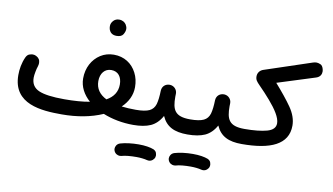

<svg xmlns="http://www.w3.org/2000/svg" viewBox="-90 -903 2393 1380"><g transform="rotate(10 1106.5 -213.0)"><path d="M31.7 -176.8C31.7 35.6 240.2 47.9 387.2 47.9C500 47.9 599.6 29.3 685.5 -8.3C751.5 18.6 827.6 33.2 906.2 33.2H906.7C921.9 33.2 935.1 27.8 945.8 17.1C956.5 5.9 961.9 -6.8 961.9 -22C961.9 -52.7 937.5 -77.1 906.7 -77.1H906.2C868.2 -77.1 833.5 -79.1 802.7 -83C847.2 -125.5 873 -176.8 873 -235.8C873 -273.9 865.2 -308.6 849.1 -339.4C817.4 -401.4 758.8 -439.9 684.1 -439.9C647.9 -439.9 615.7 -430.7 586.9 -412.6C529.8 -376 494.6 -311.5 494.6 -233.9C494.6 -173.3 523.9 -119.6 572.3 -76.7C519.5 -66.9 457.5 -62.5 387.2 -62.5C299.8 -62.5 237.8 -70.8 200.2 -87.4C162.6 -104 143.6 -133.8 143.6 -176.8C143.6 -189 145.5 -204.1 148.9 -221.2C152.3 -238.3 155.3 -251.5 158.7 -259.8C162.1 -270 163.6 -279.3 163.6 -287.6C163.6 -309.1 153.3 -324.7 133.3 -334.5C125.5 -338.4 117.2 -340.3 108.9 -340.3C103 -340.3 94.7 -338.9 84.5 -335.4C74.2 -332 65.4 -323.2 59.1 -309.6C39.1 -266.1 31.7 -219.2 31.7 -176.8ZM605.5 -233.9C605.5 -290 636.7 -328.1 684.1 -328.1C734.9 -328.1 762.2 -291 762.2 -235.8C762.2 -181.6 734.9 -141.6 685.5 -114.3C634.3 -139.6 605.5 -178.7 605.5 -233.9ZM618.7 -637.2C618.7 -627.9 620.1 -619.1 623 -610.8C630.4 -592.8 645 -576.2 677.7 -576.2C701.7 -576.2 717.8 -583.5 726.1 -597.7C734.4 -611.8 738.3 -624.5 738.3 -636.7C738.3 -647 734.9 -657.2 728.5 -668C718.8 -683.1 702.1 -694.8 677.2 -694.8C660.2 -694.8 646 -689 635.3 -677.2C624 -665 618.7 -651.9 618.7 -637.2Z M851.1 -22C851.1 -6.8 856.4 5.9 867.7 17.1C878.9 27.8 891.6 33.2 906.7 33.2C958 33.2 1000 25.9 1033.2 11.2C1065.9 -3.9 1093.3 -30.3 1114.3 -68.8C1147 5.4 1207 33.2 1302.2 33.2H1302.7C1317.9 33.2 1331.1 27.8 1341.8 17.1C1352.5 5.9 1357.9 -6.8 1357.9 -22C1357.9 -52.7 1333.5 -77.1 1302.7 -77.1H1302.2C1189.5 -77.1 1169.9 -125 1169.9 -219.2C1169.9 -225.1 1169.9 -231.4 1170.4 -237.8V-242.7C1170.4 -268.6 1149.9 -294.4 1119.1 -296.4H1114.7C1087.4 -296.4 1061.5 -278.3 1059.6 -243.7C1058.6 -202.1 1054.7 -168.9 1047.9 -144.5C1040.5 -120.1 1026.4 -103 1005.4 -92.8C983.9 -82.5 951.2 -77.1 906.7 -77.1C891.6 -77.1 878.9 -71.8 867.7 -61C856.4 -50.3 851.1 -37.1 851.1 -22ZM806.6 236.8C814 259.8 835 269 850.1 269C854.5 269 858.4 268.6 862.3 267.6C887.2 259.8 926.8 256.3 971.2 256.3C999 256.3 1029.8 259.8 1048.8 265.1C1052.7 266.1 1056.6 266.6 1060.5 266.6C1070.8 266.6 1086.4 263.7 1098.6 246.1C1104 238.8 1106.4 230.5 1106.4 221.7C1106.4 218.3 1105.5 211.9 1103 203.6C1100.6 194.8 1093.8 187 1081.5 180.7C1055.7 170.4 1017.6 164.1 971.2 164.1C924.3 164.1 873.5 169.9 836.9 181.2C813 189 804.7 210 804.7 224.1C804.7 228.5 805.2 232.4 806.6 236.8Z M1247.1 -22C1247.1 -6.8 1252.4 5.9 1263.7 17.1C1274.9 27.8 1287.6 33.2 1302.7 33.2C1354 33.2 1396 25.9 1429.2 11.2C1461.9 -3.9 1489.3 -30.3 1510.3 -68.8C1543 5.4 1603 33.2 1698.2 33.2H1698.7C1713.9 33.2 1727.1 27.8 1737.8 17.1C1748.5 5.9 1753.9 -6.8 1753.9 -22C1753.9 -52.7 1729.5 -77.1 1698.7 -77.1H1698.2C1585.4 -77.1 1565.9 -125 1565.9 -219.2C1565.9 -225.1 1565.9 -231.4 1566.4 -237.8V-242.7C1566.4 -268.6 1545.9 -294.4 1515.1 -296.4H1510.7C1483.4 -296.4 1457.5 -278.3 1455.6 -243.7C1454.6 -202.1 1450.7 -168.9 1443.8 -144.5C1436.5 -120.1 1422.4 -103 1401.4 -92.8C1379.9 -82.5 1347.2 -77.1 1302.7 -77.1C1287.6 -77.1 1274.9 -71.8 1263.7 -61C1252.4 -50.3 1247.1 -37.1 1247.1 -22ZM1202.6 236.8C1210 259.8 1231 269 1246.1 269C1250.5 269 1254.4 268.6 1258.3 267.6C1283.2 259.8 1322.8 256.3 1367.2 256.3C1395 256.3 1425.8 259.8 1444.8 265.1C1448.7 266.1 1452.6 266.6 1456.5 266.6C1466.8 266.6 1482.4 263.7 1494.6 246.1C1500 238.8 1502.4 230.5 1502.4 221.7C1502.4 218.3 1501.5 211.9 1499 203.6C1496.6 194.8 1489.7 187 1477.5 180.7C1451.7 170.4 1413.6 164.1 1367.2 164.1C1320.3 164.1 1269.5 169.9 1232.9 181.2C1209 189 1200.7 210 1200.7 224.1C1200.7 228.5 1201.2 232.4 1202.6 236.8Z M1643.1 -22C1643.1 -6.8 1648.4 5.9 1659.7 17.1C1670.9 27.8 1683.6 33.2 1698.7 33.2C1907.7 33.2 2035.2 -21.5 2035.2 -160.2C2035.2 -203.1 2020 -247.1 1989.3 -291.5C1958.5 -335.9 1917.5 -386.2 1867.2 -443.4L2143.1 -530.8C2172.9 -540 2181.2 -562.5 2181.2 -580.1C2181.2 -586.4 2180.2 -592.8 2178.2 -599.6C2173.8 -615.7 2166.5 -626 2155.8 -630.4C2145 -634.8 2135.7 -637.2 2127.4 -637.2C2119.6 -637.2 2111.3 -635.7 2102.1 -632.8L1760.3 -519C1734.9 -511.2 1719.2 -489.7 1719.2 -464.8C1719.2 -439 1730 -427.7 1752 -404.8C1781.7 -375 1809.6 -344.7 1835.4 -314.9C1887.7 -254.4 1923.8 -199.2 1923.8 -157.7C1923.8 -126.5 1903.8 -105.5 1863.3 -94.2C1822.8 -83 1767.6 -77.1 1698.7 -77.1C1683.6 -77.1 1670.9 -71.8 1659.7 -61C1648.4 -50.3 1643.1 -37.1 1643.1 -22Z"/></g></svg>

Font: Mikhak SemiBold
Style: Regular
Weight: 600
Designer: Amin Abedi
Version: Version 3.2